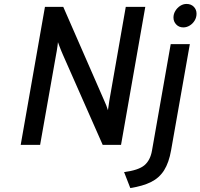

<svg xmlns="http://www.w3.org/2000/svg" viewBox="-20 -735 1017 974"><path d="M85 0 208 -700H301L509 -224Q513.5 -215 519.2 -200.2Q525 -185.5 527.5 -176Q529 -185.5 531 -199Q533 -212.5 534.5 -223.5L618 -700H717L594 0H501L299.5 -456.5Q296.5 -463 291.2 -476Q286 -489 281 -501.8Q276 -514.5 274 -521Q273.5 -515 271.8 -502Q270 -489 267.8 -476Q265.5 -463 264 -455L183.5 0ZM641 219 609.5 138Q683 128.5 712.8 103.2Q742.5 78 751 29L846 -511H943L848 27Q837 90 812.5 128.8Q788 167.5 746.5 188.2Q705 209 641 219ZM910 -596Q888 -596 874 -610.8Q860 -625.5 860 -646Q860 -664.5 869.8 -680.2Q879.5 -696 894.5 -705.5Q909.5 -715 926 -715Q949 -715 963 -700.8Q977 -686.5 977 -665.5Q977 -646.5 967.5 -630.8Q958 -615 942.5 -605.5Q927 -596 910 -596Z"/></svg>

Font: Overpass Medium
Style: Italic
Weight: 500
Italic angle: -10°
Designer: Delve Withrington, Dave Bailey, Thomas Jockin
Foundry: Delve Fonts LLC
Version: Version 4.000